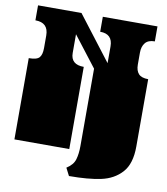

<svg xmlns="http://www.w3.org/2000/svg" viewBox="-92 -793 880 1010"><g transform="rotate(10 348.0 -288.0)"><path d="M377 -26V-135Q377 -144 377 -148.5Q377 -153 377 -157.5Q377 -162 377 -171V-172Q377 -185 377 -191Q377 -197 377 -209V-260Q377 -269 377 -273.5Q377 -278 377 -282.5Q377 -287 377 -296V-297Q377 -310 377 -316Q377 -322 377 -334V-439L252 -601V-501Q252 -439 322 -439V0H29V-135Q29 -144 29 -148.5Q29 -153 29 -157.5Q29 -162 29 -171V-172Q29 -185 29 -191Q29 -197 29 -209V-260Q29 -269 29 -273.5Q29 -278 29 -282.5Q29 -287 29 -296V-297Q29 -310 29 -316Q29 -322 29 -334V-434Q72 -434 85.5 -449.5Q99 -465 99 -500V-567Q99 -636 29 -636V-716H261L442 -480V-569Q442 -636 375 -636V-716H667V-636Q632 -636 616 -616.5Q600 -597 600 -564V-500Q600 -468 615.5 -451Q631 -434 667 -434V-74Q667 18 625 64.5Q583 111 515 125.5Q447 140 345 140L324 99Q359 77 368 46.5Q377 16 377 -26Z"/></g></svg>

Font: Danfo
Style: Regular
Weight: 400
Version: Version 1.000;Glyphs 3.2 (3236)